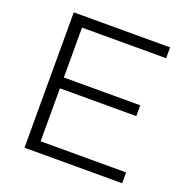

<svg xmlns="http://www.w3.org/2000/svg" viewBox="-126 -817 906 933"><g transform="rotate(20 327.5 -350.0)"><path d="M99 0V-700H597V-644H162V-386H557V-330H162V-56H604V0Z"/></g></svg>

Font: REM Medium ExtraLight
Style: Regular
Weight: 250
Version: Version 1.005;gftools[0.9.28]